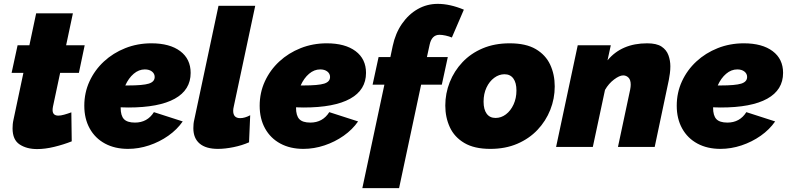

<svg xmlns="http://www.w3.org/2000/svg" viewBox="-20 -760 4079 993"><path d="M45 -96Q45 -107 46 -118Q47 -129 50 -142L101 -383H40L71 -526H132L167 -691H357L322 -526H418L388 -383H291L254 -209Q253 -204 252.5 -199.5Q252 -195 252 -191Q252 -162 282 -162Q294 -162 312 -167Q330 -172 349 -179L351 -29Q308 -12 260.5 -0.5Q213 11 172 11Q118 11 81.5 -13Q45 -37 45 -96Z M642 10Q574 10 523 -17.5Q472 -45 444 -95.5Q416 -146 416 -213Q416 -281 443 -339.5Q470 -398 517.5 -442Q565 -486 628 -511Q691 -536 763 -536Q858 -536 912 -495.5Q966 -455 966 -383Q966 -295 884 -249.5Q802 -204 643 -204Q624 -204 604 -205V-203Q604 -162 621 -144Q638 -126 678 -126Q742 -126 776 -180L925 -132Q896 -90 850.5 -58Q805 -26 751 -8Q697 10 642 10ZM729 -401Q698 -401 671.5 -378.5Q645 -356 628 -318Q635 -318 642 -318Q719 -318 749.5 -327.5Q780 -337 780 -362Q780 -379 766 -390Q752 -401 729 -401Z M1107 10Q1045 10 1012.5 -17.5Q980 -45 980 -97Q980 -108 981 -119Q982 -130 985 -142L1110 -730H1300L1189 -209Q1186 -197 1186 -187Q1186 -149 1222 -149Q1246 -149 1274 -164L1268 -24Q1232 -8 1188 1Q1144 10 1107 10Z M1549 10Q1481 10 1430 -17.5Q1379 -45 1351 -95.5Q1323 -146 1323 -213Q1323 -281 1350 -339.5Q1377 -398 1424.5 -442Q1472 -486 1535 -511Q1598 -536 1670 -536Q1765 -536 1819 -495.5Q1873 -455 1873 -383Q1873 -295 1791 -249.5Q1709 -204 1550 -204Q1531 -204 1511 -205V-203Q1511 -162 1528 -144Q1545 -126 1585 -126Q1649 -126 1683 -180L1832 -132Q1803 -90 1757.5 -58Q1712 -26 1658 -8Q1604 10 1549 10ZM1636 -401Q1605 -401 1578.5 -378.5Q1552 -356 1535 -318Q1542 -318 1549 -318Q1626 -318 1656.5 -327.5Q1687 -337 1687 -362Q1687 -379 1673 -390Q1659 -401 1636 -401Z M1968 -322H1907L1938 -465H1999L2011 -522Q2025 -588 2059 -637Q2093 -686 2140.5 -713Q2188 -740 2244 -740Q2307 -740 2379 -710L2317 -566Q2303 -572 2285 -576Q2267 -580 2253 -580Q2213 -580 2202 -529L2188 -465H2296L2265 -322H2158L2044 213H1854Z M2516 10Q2433 10 2381.5 -20.5Q2330 -51 2306.5 -102Q2283 -153 2283 -214Q2283 -277 2306 -335Q2329 -393 2372 -438.5Q2415 -484 2476.5 -510Q2538 -536 2616 -536Q2700 -536 2751 -506Q2802 -476 2825.5 -425.5Q2849 -375 2849 -313Q2849 -250 2826 -192Q2803 -134 2760 -88.5Q2717 -43 2655.5 -16.5Q2594 10 2516 10ZM2543 -150Q2572 -150 2596.5 -168.5Q2621 -187 2636 -219.5Q2651 -252 2651 -292Q2651 -332 2635 -354Q2619 -376 2589 -376Q2561 -376 2536 -357.5Q2511 -339 2496 -307Q2481 -275 2481 -234Q2481 -194 2497 -172Q2513 -150 2543 -150Z M2968 -526H3139L3122 -448Q3195 -536 3327 -536Q3376 -536 3401.5 -519Q3427 -502 3437 -474.5Q3447 -447 3447 -417Q3447 -398 3444.5 -380Q3442 -362 3439 -346L3366 0H3176L3239 -296Q3242 -311 3242 -322Q3242 -347 3230.5 -358.5Q3219 -370 3203 -370Q3184 -370 3156 -349Q3128 -328 3109 -295L3046 0H2856Z M3706 10Q3638 10 3587 -17.5Q3536 -45 3508 -95.5Q3480 -146 3480 -213Q3480 -281 3507 -339.5Q3534 -398 3581.5 -442Q3629 -486 3692 -511Q3755 -536 3827 -536Q3922 -536 3976 -495.5Q4030 -455 4030 -383Q4030 -295 3948 -249.5Q3866 -204 3707 -204Q3688 -204 3668 -205V-203Q3668 -162 3685 -144Q3702 -126 3742 -126Q3806 -126 3840 -180L3989 -132Q3960 -90 3914.5 -58Q3869 -26 3815 -8Q3761 10 3706 10ZM3793 -401Q3762 -401 3735.5 -378.5Q3709 -356 3692 -318Q3699 -318 3706 -318Q3783 -318 3813.5 -327.5Q3844 -337 3844 -362Q3844 -379 3830 -390Q3816 -401 3793 -401Z"/></svg>

Font: Raleway Black
Style: Italic
Weight: 900
Italic angle: -12°
Designer: Matt McInerney, Pablo Impallari, Rodrigo Fuenzalida
Foundry: Matt McInerney, Pablo Impallari, Rodrigo Fuenzalida
Version: Version 4.101;RELEASE